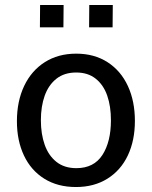

<svg xmlns="http://www.w3.org/2000/svg" viewBox="-20 -743 612 773"><path d="M48.1 -255Q48.1 -335.2 77.2 -396.8Q106.4 -458.4 160.3 -492.7Q214.3 -527 286.8 -527Q359.7 -527 413.2 -492.5Q466.6 -457.9 494.9 -396.7Q523.1 -335.4 523.1 -256.2Q523.1 -177.7 494.8 -117.5Q466.4 -57.4 412.6 -23.7Q358.8 10 285.8 10Q212.2 10 158.5 -23.4Q104.8 -56.9 76.5 -116.8Q48.1 -176.8 48.1 -255ZM426.6 -258.9Q426.6 -315 411.7 -358.1Q396.7 -401.1 365.4 -426.1Q334.2 -451.1 286.8 -451.1Q238.8 -451.1 207.1 -426Q175.4 -400.8 160 -357.8Q144.6 -314.7 144.6 -258.9Q144.6 -203.4 160 -160Q175.4 -116.6 207.2 -91.3Q239.1 -66 287.4 -66Q357.9 -66 392.3 -119.1Q426.6 -172.2 426.6 -258.9ZM339.4 -723H434.1L433.3 -633H338.7ZM141.4 -723H236.1L235.3 -633H140.7Z"/></svg>

Font: Public Sans VF
Style: Regular
Weight: 400
Designer: Pablo Impallari, Rodrigo Fuenzalida (Modified by Dan O. Williams and USWDS)
Version: Version 1.003